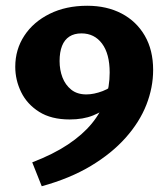

<svg xmlns="http://www.w3.org/2000/svg" viewBox="-20 -502 585 667"><path d="M125 145 92 62Q165 34 216 0Q267 -34 299 -73Q331 -112 346 -156.5Q361 -201 361 -250Q361 -315 334.5 -350.5Q308 -386 263 -386Q238 -386 221 -375Q204 -364 195.5 -342.5Q187 -321 187 -290Q187 -259 197 -233Q207 -207 227.5 -190.5Q248 -174 280 -174Q306 -174 336.5 -185.5Q367 -197 389 -221L414 -187Q391 -161 364.5 -138Q338 -115 303.5 -101Q269 -87 222 -87Q158 -87 116 -113.5Q74 -140 53.5 -182Q33 -224 33 -270Q33 -330 64.5 -378Q96 -426 152.5 -454Q209 -482 283 -482Q351 -482 402.5 -455Q454 -428 483 -378Q512 -328 512 -259Q512 -198 488.5 -138Q465 -78 416.5 -23.5Q368 31 295.5 74.5Q223 118 125 145Z"/></svg>

Font: Ysabeau SC ExtraBold
Style: Regular
Weight: 800
Designer: Christian Thalmann (Catharsis Fonts)
Version: Version 2.001;gftools[0.9.30]; featfreeze: smcp